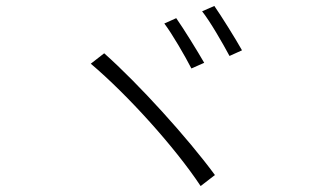

<svg xmlns="http://www.w3.org/2000/svg" viewBox="-20 -742 1040 645"><path d="M572 -681 532 -663C558 -629 602 -553 623 -512L666 -531C643 -571 596 -647 572 -681ZM700 -722 659 -704C686 -670 728 -597 751 -554L793 -573C770 -614 723 -689 700 -722ZM330 -563 285 -528C408 -424 568 -247 654 -117L702 -154C611 -278 446 -460 330 -563Z"/></svg>

Font: Genne Gothic Light
Style: Regular
Weight: 300
Designer: Ryoko NISHIZUKA (kana & ideographs); Paul D. Hunt (Latin, Greek & Cyrillic); Wenlong ZHANG (bopomofo); Sandoll Communica
Foundry: Adobe Systems Incorporated
Version: Version 1.004;PS 1.004;hotconv 16.6.51;makeotf.lib2.5.65220